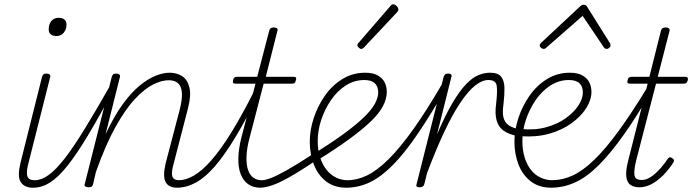

<svg xmlns="http://www.w3.org/2000/svg" viewBox="-20 -858 3229 895"><path d="M132 17Q113 17 98.5 10Q84 3 76 -10.5Q68 -24 68 -45.5Q68 -67 75 -97L176 -500Q179 -508 183 -511.5Q187 -515 197 -515Q207 -515 211.5 -510.5Q216 -506 214 -499L113 -99Q102 -59 107 -38.5Q112 -18 141 -18Q150 -18 153 -12.5Q156 -7 154.5 -0.5Q153 6 147.5 11.5Q142 17 132 17ZM243 -690Q226 -690 216.5 -698Q207 -706 207 -722Q207 -744 219 -759.5Q231 -775 253 -775Q270 -775 280 -767Q290 -759 290 -743Q290 -722 277.5 -706Q265 -690 243 -690Z M134 17Q125 17 120.5 11.5Q116 6 117.5 -0.5Q119 -7 125.5 -12.5Q132 -18 143 -18Q173 -18 206.5 -42Q240 -66 281 -118.5Q322 -171 375 -257.5Q428 -344 498 -467Q502 -476 508.5 -475.5Q515 -475 519.5 -469.5Q524 -464 518 -456Q447 -322 392.5 -231Q338 -140 295 -86Q252 -32 213.5 -7.5Q175 17 134 17Z M806 17Q788 17 774 11Q760 5 752.5 -8.5Q745 -22 745 -44Q745 -66 752 -96L817 -344Q830 -394 828 -424.5Q826 -455 810.5 -469.5Q795 -484 766 -484Q734 -484 694.5 -464.5Q655 -445 610 -397.5Q565 -350 518.5 -266.5Q472 -183 427 -56L414 0Q412 8 407.5 11.5Q403 15 392 15Q383 15 377.5 11Q372 7 375 0L501 -500Q504 -508 507.5 -511.5Q511 -515 522 -515Q532 -515 536.5 -510.5Q541 -506 539 -499L472 -232Q511 -315 550.5 -370Q590 -425 630 -458Q670 -491 705.5 -505Q741 -519 770 -519Q804 -519 829 -503Q854 -487 863 -450Q872 -413 856 -352L790 -97Q778 -56 783 -37Q788 -18 815 -18Q823 -18 826 -12.5Q829 -7 827.5 -0.5Q826 6 820.5 11.5Q815 17 806 17Z M805 17Q796 17 791.5 11.5Q787 6 788.5 -0.5Q790 -7 796.5 -12.5Q803 -18 814 -18Q847 -18 884.5 -40Q922 -62 964.5 -110Q1007 -158 1056.5 -237.5Q1106 -317 1164 -432Q1168 -440 1174.5 -439.5Q1181 -439 1185 -433.5Q1189 -428 1184 -418Q1127 -300 1076.5 -217Q1026 -134 981.5 -82.5Q937 -31 893 -7Q849 17 805 17Z M1195 17Q1159 17 1136 0Q1113 -17 1101.5 -47.5Q1090 -78 1091 -121Q1092 -164 1105 -216L1171 -468H1079Q1069 -468 1066.5 -472.5Q1064 -477 1067 -485Q1068 -493 1072.5 -496.5Q1077 -500 1085 -500H1179L1235 -715Q1237 -723 1242 -726.5Q1247 -730 1257 -730Q1267 -730 1271.5 -725.5Q1276 -721 1273 -714L1219 -500H1347Q1358 -500 1360 -495.5Q1362 -491 1359 -484Q1357 -474 1353 -471Q1349 -468 1339 -468H1209L1144 -218Q1130 -166 1129 -127.5Q1128 -89 1136.5 -65Q1145 -41 1161.5 -29.5Q1178 -18 1199 -18Q1207 -18 1211 -12.5Q1215 -7 1215 -0.5Q1215 6 1210.5 11.5Q1206 17 1195 17Z M1192 17Q1183 17 1178.5 11.5Q1174 6 1175.5 -0.5Q1177 -7 1183.5 -12.5Q1190 -18 1201 -18Q1217 -18 1244 -28.5Q1271 -39 1317.5 -65Q1364 -91 1436 -138Q1442 -143 1447 -140Q1452 -137 1455.5 -131Q1459 -125 1458 -118.5Q1457 -112 1449 -107Q1375 -58 1326 -30.5Q1277 -3 1245 7Q1213 17 1192 17Z M1444 -142Q1528 -194 1585 -236Q1642 -278 1677 -312Q1712 -346 1727.5 -374.5Q1743 -403 1743 -427Q1743 -455 1727 -470Q1711 -485 1678 -485Q1631 -485 1591 -459Q1551 -433 1522 -390Q1493 -347 1477 -298Q1461 -249 1461 -201Q1461 -157 1472.5 -123Q1484 -89 1502.5 -66Q1521 -43 1546 -30.5Q1571 -18 1600 -18Q1607 -18 1610 -12.5Q1613 -7 1611.5 -0.5Q1610 6 1605.5 11.5Q1601 17 1595 17Q1538 17 1500 -12.5Q1462 -42 1443 -91Q1424 -140 1424 -198Q1424 -252 1442.5 -308Q1461 -364 1494.5 -412Q1528 -460 1576 -489.5Q1624 -519 1682 -519Q1721 -519 1743.5 -505Q1766 -491 1774.5 -471Q1783 -451 1783 -430Q1783 -397 1765 -363Q1747 -329 1708.5 -292Q1670 -255 1608.5 -210Q1547 -165 1460 -111Z M1593 17Q1584 17 1580 11.5Q1576 6 1577 -1Q1578 -8 1583.5 -13Q1589 -18 1600 -18Q1646 -18 1692.5 -41Q1739 -64 1791.5 -116Q1844 -168 1905.5 -254Q1967 -340 2041 -467Q2045 -475 2051.5 -473.5Q2058 -472 2062.5 -466Q2067 -460 2062 -452Q1990 -327 1929.5 -237.5Q1869 -148 1814 -91.5Q1759 -35 1705.5 -9Q1652 17 1593 17Z M1663 -630Q1659 -630 1652.5 -635.5Q1646 -641 1646 -647Q1646 -650 1647 -652.5Q1648 -655 1652 -659L1799 -829Q1802 -833 1805.5 -835.5Q1809 -838 1814 -838Q1818 -838 1824 -834Q1830 -830 1833.5 -824.5Q1837 -819 1837 -815Q1837 -811 1836 -808.5Q1835 -806 1831 -801L1676 -636Q1670 -630 1663 -630Z M1935 15Q1926 15 1922.5 11.5Q1919 8 1922 0L2048 -500Q2051 -508 2055.5 -511.5Q2060 -515 2069 -515Q2079 -515 2083 -510.5Q2087 -506 2084 -499L2017 -231Q2056 -322 2089.5 -378.5Q2123 -435 2153 -466Q2183 -497 2210.5 -508Q2238 -519 2264 -519Q2272 -519 2275 -514Q2278 -509 2276.5 -502Q2275 -495 2269.5 -490Q2264 -485 2256 -485Q2227 -485 2194.5 -459Q2162 -433 2126 -379.5Q2090 -326 2051.5 -244.5Q2013 -163 1971 -52L1958 0Q1956 8 1950.5 11.5Q1945 15 1935 15Z M2387 -225Q2352 -232 2328 -248.5Q2304 -265 2295 -296.5Q2286 -328 2293 -377Q2299 -430 2295.5 -457.5Q2292 -485 2257 -485Q2250 -485 2247 -490Q2244 -495 2244 -502Q2244 -509 2250 -514Q2256 -519 2265 -519Q2302 -519 2316.5 -500Q2331 -481 2331.5 -448Q2332 -415 2327 -373Q2321 -333 2327 -310Q2333 -287 2350 -275Q2367 -263 2394 -257Q2402 -256 2403.5 -250.5Q2405 -245 2403 -239Q2401 -233 2397 -228.5Q2393 -224 2387 -225Z M2405 -257Q2471 -250 2524.5 -264.5Q2578 -279 2616.5 -306.5Q2655 -334 2676 -366Q2697 -398 2697 -427Q2697 -455 2681 -470Q2665 -485 2632 -485Q2585 -485 2545 -459Q2505 -433 2476 -390Q2447 -347 2431 -298Q2415 -249 2415 -201Q2415 -157 2426 -123Q2437 -89 2455 -66Q2473 -43 2499 -30.5Q2525 -18 2555 -18Q2562 -18 2564.5 -12.5Q2567 -7 2566 -0.5Q2565 6 2560.5 11.5Q2556 17 2550 17Q2493 17 2454.5 -12.5Q2416 -42 2397 -91Q2378 -140 2378 -198Q2378 -252 2396.5 -308Q2415 -364 2448.5 -412Q2482 -460 2530 -489.5Q2578 -519 2636 -519Q2675 -519 2697.5 -505Q2720 -491 2728.5 -471Q2737 -451 2737 -430Q2737 -393 2713 -354.5Q2689 -316 2644 -283.5Q2599 -251 2539.5 -234.5Q2480 -218 2409 -223Z M2547 17Q2538 17 2534 11.5Q2530 6 2531 -0.5Q2532 -7 2537.5 -12.5Q2543 -18 2554 -18Q2601 -18 2648.5 -39.5Q2696 -61 2749 -112Q2802 -163 2863 -246.5Q2924 -330 2999 -453Q3004 -462 3010.5 -461Q3017 -460 3021 -454.5Q3025 -449 3021 -441Q2949 -316 2887.5 -229.5Q2826 -143 2771 -88Q2716 -33 2661.5 -8Q2607 17 2547 17Z M2514 -630Q2508 -630 2502 -635Q2496 -640 2496 -646Q2496 -650 2497.5 -652.5Q2499 -655 2503 -659L2684 -828Q2689 -833 2693 -834.5Q2697 -836 2701 -836Q2705 -836 2708.5 -834.5Q2712 -833 2716 -828L2822 -659Q2824 -656 2825 -653Q2826 -650 2826 -646Q2826 -640 2820 -635Q2814 -630 2808 -630Q2804 -630 2800.5 -632Q2797 -634 2795 -637L2696 -784L2530 -639Q2524 -633 2521 -631.5Q2518 -630 2514 -630Z M2961 15Q2935 15 2919 4Q2903 -7 2899.5 -34Q2896 -61 2908 -108L2999 -468H2917Q2907 -468 2905 -472.5Q2903 -477 2906 -485Q2907 -493 2911.5 -496.5Q2916 -500 2925 -500H3007L3061 -715Q3063 -723 3068.5 -726.5Q3074 -730 3084 -730Q3093 -730 3098 -725.5Q3103 -721 3101 -714L3046 -500H3174Q3183 -500 3185.5 -495.5Q3188 -491 3186 -484Q3183 -474 3179 -471Q3175 -468 3166 -468H3038L2946 -112Q2934 -63 2937.5 -41Q2941 -19 2971 -19Q2999 -19 3030 -45Q3061 -71 3093 -118Q3098 -125 3103 -125Q3108 -125 3113 -121Q3121 -116 3121.5 -111Q3122 -106 3119 -101Q3096 -65 3069.5 -39Q3043 -13 3015.5 1Q2988 15 2961 15Z"/></svg>

Font: Playwrite IS Thin
Style: Regular
Weight: 250
Designer: Veronika Burian, José Scaglione
Foundry: TypeTogether
Version: Version 1.002